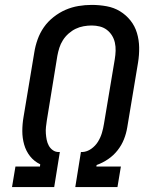

<svg xmlns="http://www.w3.org/2000/svg" viewBox="-20 -763 640 783"><path d="M29 0 43 -84H143L144 -93Q119 -105 102.5 -126Q86 -147 78.5 -173.5Q71 -200 71 -228.5Q71 -257 76 -286L120 -550Q124 -576 133.5 -602.5Q143 -629 159 -652Q175 -675 198.5 -693.5Q222 -712 247.5 -723Q273 -734 300 -738.5Q327 -743 354 -743Q385 -743 415 -737.5Q445 -732 469.5 -717Q494 -702 512 -679.5Q530 -657 538.5 -628.5Q547 -600 547.5 -569.5Q548 -539 543 -508L499 -244Q495 -219 485.5 -195Q476 -171 459.5 -150Q443 -129 421 -114Q399 -99 374 -90L373 -84H473L459 0H287L310 -143H316Q335 -144 352 -156Q369 -168 379.5 -185Q390 -202 395.5 -220.5Q401 -239 404 -258L448 -521Q451 -539 451.5 -556Q452 -573 448.5 -589Q445 -605 436.5 -618.5Q428 -632 415.5 -641.5Q403 -651 387 -655Q371 -659 354 -659Q338 -659 321 -656Q304 -653 288.5 -645.5Q273 -638 259.5 -626Q246 -614 236.5 -599Q227 -584 222 -568Q217 -552 214 -536L171 -272Q169 -259 167.5 -245.5Q166 -232 167 -218.5Q168 -205 170.5 -192.5Q173 -180 179 -169Q185 -158 195.5 -150.5Q206 -143 219 -143H224L201 0Z"/></svg>

Font: Iosevka Aile Medium
Style: Italic
Weight: 500
Italic angle: -9°
Designer: Belleve Invis
Foundry: Belleve Invis
Version: Version 31.1.0; ttfautohint (v1.8.4)